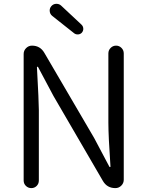

<svg xmlns="http://www.w3.org/2000/svg" viewBox="-20 -967 758 987"><path d="M101.6 -39.1V-689.5Q101.6 -707 114.3 -719.7Q127 -732.4 144.5 -732.4Q186.5 -732.4 208 -695.3L463.9 -257.8L542 -110.4Q543 -108.4 545.4 -108.4Q547.9 -108.4 547.9 -110.4Q537.1 -268.6 537.1 -335.9V-692.4Q537.1 -709 548.8 -720.7Q560.5 -732.4 576.7 -732.4Q592.8 -732.4 604.5 -720.7Q616.2 -709 616.2 -692.4V-43Q616.2 -25.4 603.5 -12.7Q590.8 0 573.2 0Q530.3 0 508.8 -37.1L254.9 -473.6L175.8 -622.1Q174.8 -624 172.4 -624Q169.9 -624 169.9 -621.1Q179.7 -443.4 179.7 -401.4V-39.1Q179.7 -22.5 168.5 -11.2Q157.2 0 141.1 0Q125 0 113.3 -11.2Q101.6 -22.5 101.6 -39.1ZM401.4 -799.8Q393.6 -791 381.8 -790Q380.9 -790 378.9 -790Q369.1 -790 361.3 -795.9L249 -884.8Q235.4 -895.5 235.4 -913.1Q235.4 -924.8 243.2 -934.6Q252.9 -946.3 267.6 -947.3Q269.5 -947.3 270.5 -947.3Q284.2 -947.3 293.9 -938.5L399.4 -839.8Q408.2 -831.1 408.2 -818.4Q408.2 -808.6 401.4 -799.8Z"/></svg>

Font: Gen Jyuu Gothic P Normal
Style: Regular
Weight: 300
Designer: [Source Han Sans]
Ryoko NISHIZUKA  (kana & ideographs); Paul D. Hunt (Latin, Greek & Cyrillic); Wenlong ZHANG  (bopomofo
Version: Version 1.002.20150607